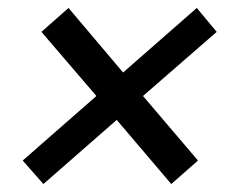

<svg xmlns="http://www.w3.org/2000/svg" viewBox="-20 -527 589 482"><path d="M89 -65 37 -124 222 -286 84 -447 152 -507 289 -345 474 -507 524 -447 339 -286 477 -124 410 -65 273 -226Z"/></svg>

Font: Nunito Sans 10pt SemiCondensed
Style: Bold Italic
Weight: 700
Width: 4
Italic angle: -9°
Designer: Vernon Adams
Foundry: Vernon Adams
Version: Version 3.101;gftools[0.9.27]